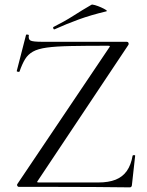

<svg xmlns="http://www.w3.org/2000/svg" viewBox="-20 -805 635 827"><path d="M55.2 -13 450.2 -600Q454 -605 453.1 -606.5Q452.2 -608 445.2 -608Q348 -608 284.1 -606.7Q220.2 -605.4 181.5 -600Q142.8 -594.6 121.6 -582.5Q100.4 -570.4 88 -550.1Q75.6 -529.8 64.2 -497.2Q63.2 -494.4 57.2 -495.8Q51.2 -497.2 52.2 -499.4L92.2 -655Q93.2 -657 99.2 -656Q105.2 -655 104.2 -653Q101.2 -635 112.2 -630Q123.2 -625 161.2 -625Q221.2 -625 308.2 -625Q395.2 -625 526.2 -625Q531.2 -625 533.3 -620.4Q535.4 -615.8 533.2 -612L143.2 -27Q139.2 -22 140.2 -20.5Q141.2 -19 148 -19Q231.4 -19 296.8 -19Q362.2 -19 402.8 -19Q447.8 -19 478.1 -31.1Q508.4 -43.2 526.4 -68.9Q544.4 -94.6 551.2 -134.6Q552.2 -136.8 557.2 -136.8Q562.2 -136.8 562.2 -134.6L548.2 -8Q548.2 -5 546.2 -1.5Q544.2 2 539.2 2Q465.2 1 382.7 0.5Q300.2 0 217.7 0Q135.2 0 61 0Q57 0 54.6 -4.5Q52.2 -9 55.2 -13ZM215.6 -679Q211.6 -677 209.6 -682.5Q207.6 -688 210.6 -689Q257.8 -712.6 296.2 -737.2Q334.6 -761.8 373.4 -784.2Q376.6 -786.6 389.3 -782.9Q402 -779.2 415.5 -773.2Q429 -767.2 436.3 -762.2Q443.6 -757.2 437.6 -756Q370.6 -740 318.6 -721Q266.6 -702 215.6 -679Z"/></svg>

Font: Cormorant Infant Light
Style: Regular
Weight: 300
Designer: Christian Thalmann (Catharsis Fonts)
Foundry: Catharsis Fonts
Version: Version 4.001